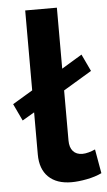

<svg xmlns="http://www.w3.org/2000/svg" viewBox="-54 -765 451 809"><g transform="rotate(-5 171.5 -361.0)"><path d="M84 -299 33 -269 -1 -341 84 -392V-730H218V-472L304 -524L338 -452L218 -380V-168Q218 -139 232 -123Q246 -107 272 -107Q284 -107 298.5 -111Q313 -115 326 -121L344 -19Q317 -6 281 1Q245 8 216 8Q153 8 118.5 -25.5Q84 -59 84 -121Z"/></g></svg>

Font: IngvarSans
Style: Bold
Weight: 700
Version: Version 3.000